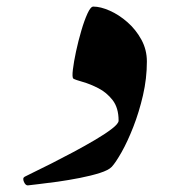

<svg xmlns="http://www.w3.org/2000/svg" viewBox="-20 -555 512 577"><path d="M260.3 -535.2Q282.2 -535.2 309.8 -522.9Q337.4 -510.7 362.8 -488.5Q388.2 -466.3 404.8 -436Q421.4 -405.8 421.4 -370.1Q421.4 -319.3 409.7 -268.6Q397.9 -217.8 380.6 -173.6Q363.3 -129.4 345.5 -97.9Q327.6 -66.4 315.9 -53.7Q306.2 -43.5 280 -35.2Q253.9 -26.9 220.2 -20.3Q186.5 -13.7 153.6 -9Q120.6 -4.4 96.2 -1.7Q71.8 1 64.9 2Q57.1 3.4 52 -8.3Q46.9 -20 54.2 -23.9Q57.6 -25.9 79.3 -36.4Q101.1 -46.9 133.1 -63Q165 -79.1 200.2 -97.9Q235.4 -116.7 266.4 -135Q297.4 -153.3 316.9 -168.5Q336.4 -183.6 336.4 -192.4Q336.4 -231 318.4 -254.2Q300.3 -277.3 275.4 -290Q250.5 -302.7 228.8 -308.8Q207 -314.9 200.2 -318.8Q196.3 -322.8 199 -345.7Q201.7 -368.7 208.5 -400.4Q215.3 -432.1 224.4 -462.9Q233.4 -493.7 242.9 -514.4Q252.4 -535.2 260.3 -535.2Z"/></svg>

Font: Awami Nastaliq
Style: Bold
Weight: 700
Designer: Peter Martin, SIL International
Foundry: SIL International
Version: Version 3.100